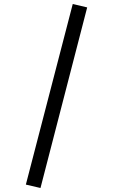

<svg xmlns="http://www.w3.org/2000/svg" viewBox="-20 -834 564 958"><path d="M343 -814 415 -797 182 104 109 87Z"/></svg>

Font: Sedus Text
Style: Regular
Weight: 400
Designer: TypeMates
Foundry: TypeMates, Runge Thomsen GbR
Version: Version 4.202;PS 004.202;hotconv 1.0.88;makeotf.lib2.5.64775